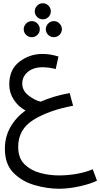

<svg xmlns="http://www.w3.org/2000/svg" viewBox="-20 -891 617 1182"><path d="M577 221 551 151Q506 170 451 179.5Q396 189 343 189Q284 189 226.5 173.5Q169 158 130.5 120Q92 82 92 13Q92 -96 188 -154.5Q284 -213 430 -240L409 -318Q309 -300 230 -265Q192 -274 154.5 -304Q117 -334 117 -376Q117 -420 151.5 -448.5Q186 -477 241 -477Q281 -477 323 -466L340 -543Q289 -559 241 -559Q163 -559 100 -511.5Q37 -464 37 -370Q37 -320 65 -277Q93 -234 137 -211Q77 -167 43.5 -107.5Q10 -48 10 25Q10 120 63.5 173.5Q117 227 194.5 249Q272 271 343 271Q404 271 472.5 255.5Q541 240 577 221ZM244 -772Q264 -772 278.5 -786.5Q293 -801 293 -821Q293 -841 278.5 -856Q264 -871 244 -871Q223 -871 208.5 -856Q194 -841 194 -821Q194 -801 208.5 -786.5Q223 -772 244 -772ZM176 -662Q196 -662 210.5 -676.5Q225 -691 225 -711Q225 -731 210.5 -746Q196 -761 176 -761Q155 -761 140.5 -746Q126 -731 126 -711Q126 -691 140.5 -676.5Q155 -662 176 -662ZM312 -662Q332 -662 346.5 -676.5Q361 -691 361 -711Q361 -731 346.5 -746Q332 -761 312 -761Q291 -761 276.5 -746Q262 -731 262 -711Q262 -691 276.5 -676.5Q291 -662 312 -662Z"/></svg>

Font: Noto Sans Arabic UI
Style: Regular
Weight: 400
Designer: Nadine Chahine - Monotype Design Team
Foundry: Monotype Imaging Inc.
Version: Version 1.900